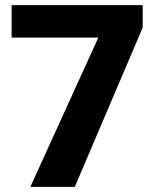

<svg xmlns="http://www.w3.org/2000/svg" viewBox="-20 -731 620 751"><path d="M25.4 -710.9V-584H364.7L98.6 0H272.5L538.1 -623V-710.9Z"/></svg>

Font: Vazirmatn Black
Style: Regular
Weight: 900
Designer: Saber Rastikerdar
Foundry: Saber Rastikerdar
Version: Version 33.003